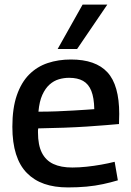

<svg xmlns="http://www.w3.org/2000/svg" viewBox="-20 -809 571 839"><path d="M277 10Q218 10 173.5 -5.5Q129 -21 97.5 -53Q66 -85 50 -135.5Q34 -186 34 -255Q34 -336 53.5 -392.5Q73 -449 107.5 -483.5Q142 -518 188.5 -533.5Q235 -549 290 -549Q398 -549 449.5 -493Q501 -437 501 -311Q501 -304 500.5 -291.5Q500 -279 500 -267Q477 -265 441.5 -262Q406 -259 360 -256Q314 -253 260 -251Q206 -249 147 -248Q146 -244 146 -239.5Q146 -235 146 -230Q146 -175 163 -141.5Q180 -108 213 -92.5Q246 -77 296 -77Q326 -77 358.5 -80.5Q391 -84 422 -89.5Q453 -95 481 -102L495 -21Q465 -12 430.5 -4.5Q396 3 358 6.5Q320 10 277 10ZM148 -321Q190 -321 228.5 -322.5Q267 -324 300 -326Q333 -328 356.5 -329.5Q380 -331 392 -332Q391 -382 379 -412Q367 -442 343 -455.5Q319 -469 282 -469Q259 -469 237 -462.5Q215 -456 196.5 -439.5Q178 -423 165 -394.5Q152 -366 148 -321ZM232 -595 341 -789H449L317 -595Z"/></svg>

Font: Georama ExtraCondensed Thin Medium
Style: Regular
Weight: 500
Version: Version 1.001